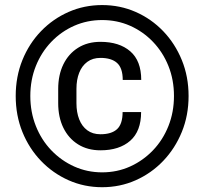

<svg xmlns="http://www.w3.org/2000/svg" viewBox="-20 -741 825 770"><path d="M471.7 -291.5H545.9Q545.9 -214.8 502.2 -176.5Q458.5 -138.2 382.8 -138.2Q331.1 -138.2 293 -162.1Q254.9 -186 234.1 -228.5Q213.4 -271 213.4 -327.1V-384.3Q213.4 -440.4 234.1 -482.9Q254.9 -525.4 293 -549.3Q331.1 -573.2 382.8 -573.2Q458.5 -573.2 502.4 -535.2Q546.4 -497.1 546.4 -420.4H472.2Q472.2 -467.8 449.7 -488.3Q427.2 -508.8 382.8 -508.8Q351.6 -508.8 330.1 -492.9Q308.6 -477.1 297.6 -449.2Q286.6 -421.4 286.6 -384.8V-327.1Q286.6 -290.5 297.6 -262.5Q308.6 -234.4 330.1 -218.5Q351.6 -202.6 382.8 -202.6Q427.2 -202.6 449.5 -223.1Q471.7 -243.7 471.7 -291.5ZM101.6 -356Q101.6 -291.5 123.8 -235.6Q146 -179.7 185.8 -138.2Q225.6 -96.7 277.8 -73.2Q330.1 -49.8 389.6 -49.8Q449.7 -49.8 501.7 -73.2Q553.7 -96.7 593.5 -138.2Q633.3 -179.7 655.5 -235.6Q677.7 -291.5 677.7 -356Q677.7 -420.9 655.5 -476.3Q633.3 -531.7 593.5 -573.2Q553.7 -614.7 501.7 -637.7Q449.7 -660.6 389.6 -660.6Q330.1 -660.6 277.8 -637.7Q225.6 -614.7 185.8 -573.2Q146 -531.7 123.8 -476.3Q101.6 -420.9 101.6 -356ZM43 -356Q43 -433.6 69.8 -500Q96.7 -566.4 144.5 -616Q192.4 -665.5 255.1 -693.1Q317.9 -720.7 389.6 -720.7Q461.4 -720.7 524.2 -693.1Q586.9 -665.5 634.5 -616Q682.1 -566.4 709.2 -500Q736.3 -433.6 736.3 -356Q736.3 -278.3 709.2 -211.9Q682.1 -145.5 634.5 -95.7Q586.9 -45.9 524.2 -18.1Q461.4 9.8 389.6 9.8Q317.9 9.8 255.1 -18.1Q192.4 -45.9 144.5 -95.7Q96.7 -145.5 69.8 -211.9Q43 -278.3 43 -356Z"/></svg>

Font: Roboto SemiCondensed SemiBold
Style: Regular
Weight: 600
Width: 4
Designer: Christian Robertson
Foundry: Google
Version: Version 3.009; 2024